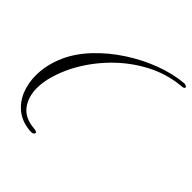

<svg xmlns="http://www.w3.org/2000/svg" viewBox="-218 -897 1068 1068"><g transform="rotate(45 316.5 -363.0)"><path d="M191 34Q127 28 84 -6Q41 -40 19.5 -92.5Q-2 -145 -2 -207Q-2 -291 36 -376Q69 -449 132 -515.5Q195 -582 275.5 -634.5Q356 -687 443.5 -720Q531 -753 615 -760Q635 -757 635 -748Q635 -738 610 -737Q504 -727 409 -676Q314 -625 238 -546.5Q162 -468 112 -373Q84 -318 68 -263.5Q52 -209 52 -162Q52 -92 88 -44.5Q124 3 201 9Q224 11 224 20Q224 37 191 34Z"/></g></svg>

Font: Alex Brush
Style: Regular
Weight: 400
Designer: Robert E. Leuschke
Foundry: Robert E. Leuschke
Version: Version 1.111; ttfautohint (v1.8.4.7-5d5b)